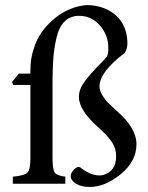

<svg xmlns="http://www.w3.org/2000/svg" viewBox="-20 -731 590 764"><path d="M101 -438H55L28 -405L32 -393H101V-103C101 -72.3 97.2 -52.8 89.5 -44.5C81.8 -36.2 62.3 -30.7 31 -28V0H240V-28C217.3 -30.7 203.2 -36.3 197.5 -45C191.8 -53.7 189 -73.3 189 -104V-403C189 -442.3 190.2 -475.8 192.5 -503.5C194.8 -531.2 199.3 -558.5 206 -585.5C212.7 -612.5 223.5 -633 238.5 -647C253.5 -661 272.3 -668 295 -668C328.3 -668 356.2 -654.8 378.5 -628.5C400.2 -602.9 411 -573.7 411 -540.9C411 -540 411 -539 411 -538C411 -521.3 408.7 -510 404 -504C402 -500.7 388.3 -486.3 363 -461C337.7 -433.7 319.8 -412 309.5 -396C299.2 -380 294 -363 294 -345C294 -309 321.7 -267 377 -219C399 -199 415.3 -180.8 426 -164.5C436.7 -148.2 442 -130 442 -110C442 -84 435.2 -64.7 421.5 -52C407.8 -39.3 392.7 -33 376 -33C352 -33 327.3 -43 302 -63C296 -68.3 289 -68 281 -62C270.3 -54 264 -45 262 -35C261.6 -33.2 261.4 -31.4 261.4 -29.6C261.4 -19 268.3 -9.1 282 0C296.7 8.7 315 13 337 13C377.7 13 418.8 -4 460.5 -38C502.2 -72 523 -111.7 523 -157C523 -200.3 496.7 -244.7 444 -290C426.7 -306 414.8 -317.2 408.5 -323.5C402.2 -329.8 395.2 -339.2 387.5 -351.5C379.8 -363.8 376 -375.7 376 -387C376 -425.7 409.3 -470 476 -520C483.3 -530.7 487 -544 487 -560C486.3 -606 471.3 -642.3 442 -669C412.7 -695.7 374 -709.7 326 -711C279.3 -707 237 -689.7 199 -659C155.7 -623.7 127.3 -582.7 114 -536C105.3 -511.3 101 -482.7 101 -450Z"/></svg>

Font: Ponomar Unicode
Style: Regular
Weight: 400
Version: 1.3